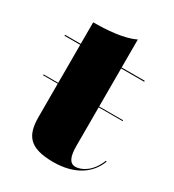

<svg xmlns="http://www.w3.org/2000/svg" viewBox="-150 -677 700 772"><g transform="rotate(30 200.0 -291.5)"><path d="M5.5 -279V-275H73.5V-121C73.5 -36 102.5 7 214.5 7C315.5 7 376.5 -38 400.5 -102L396 -103C372 -42.5 329 -21 301.5 -21C274.5 -21 263.5 -46 263.5 -96V-275H374.5V-279H263.5V-455.5H370.5V-460H263.5V-590C213.5 -565 133.5 -560 73.5 -560V-460H0.5V-455.5H73.5V-279Z"/></g></svg>

Font: Bodoni* 36pt Fatface
Style: Regular
Weight: 900
Version: Version 2.3